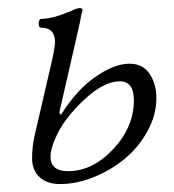

<svg xmlns="http://www.w3.org/2000/svg" viewBox="-20 -446 435 479"><path d="M129.9 13.2Q97.2 13.2 78.6 -4.2Q60.1 -21.5 60.1 -50.8Q60.1 -79.1 65.9 -106L107.9 -287.1Q117.2 -327.1 117.2 -340.8Q117.2 -377 82 -377Q78.1 -377 76.9 -382.3Q75.7 -387.7 77.4 -393.3Q79.1 -398.9 83 -398.9Q111.3 -398.9 158.2 -418.9Q171.4 -425.8 179.2 -425.8Q186 -425.8 186 -420.9Q182.1 -408.2 179.2 -389.2L127.9 -165L131.8 -159.2Q171.4 -222.2 218.5 -254.6Q265.6 -287.1 303.2 -287.1Q336.4 -287.1 353.3 -261.7Q370.1 -236.3 370.1 -201.2Q370.1 -159.2 348.1 -119.1Q326.2 -79.1 292 -50.5Q257.8 -22 214.6 -4.4Q171.4 13.2 129.9 13.2ZM149.9 -19Q210.9 -19 262.5 -74Q314 -128.9 314 -195.8Q314 -243.2 278.8 -243.2Q238.3 -243.2 187.7 -195.1Q137.2 -147 118.2 -101.1Q106 -74.2 106 -55.2Q106 -19 149.9 -19Z"/></svg>

Font: Junicode SmCond Light
Style: Italic
Weight: 300
Width: 4
Italic angle: -11°
Designer: Peter S. Baker
Version: Version 2.206